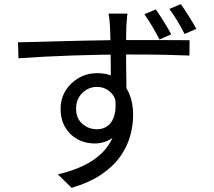

<svg xmlns="http://www.w3.org/2000/svg" viewBox="-20 -847 1040 932"><path d="M598.4 -780.9Q598 -775.6 596.6 -762.7Q595.2 -749.8 594.5 -737.1Q593.8 -724.5 593.4 -717.9Q592.4 -698.5 592.2 -665.8Q592 -633.2 592 -593.9Q592 -554.7 592.5 -514.9Q593 -475.2 593.5 -439.8Q594 -404.4 594 -380.4L518 -419.3Q518 -432.8 518 -461.5Q518 -490.2 517.7 -527.1Q517.4 -564 516.9 -601.6Q516.4 -639.2 515.7 -670.1Q515 -700.9 514 -717.5Q512.9 -737.7 510.8 -756.2Q508.7 -774.8 507.3 -780.9ZM67.4 -641.7Q108.3 -642.4 160.5 -643.8Q212.7 -645.2 271.4 -646.8Q330 -648.4 389.9 -649.7Q449.9 -651 505.5 -651.8Q561 -652.6 607.5 -652.6Q653.1 -652.6 697.8 -652.5Q742.4 -652.4 781.6 -652.4Q820.8 -652.4 851.5 -652.1Q882.1 -651.8 900.2 -651.8L899.5 -577.3Q857.4 -579.3 786.8 -580.9Q716.1 -582.5 606.1 -582.5Q541.6 -582.5 471.3 -581.3Q401 -580.1 329.8 -577.6Q258.7 -575.1 192.3 -571.7Q126 -568.3 69.6 -564.1ZM592.2 -351.3Q592.2 -284.5 572.8 -239.9Q553.4 -195.3 518.9 -173Q484.4 -150.6 438.7 -150.6Q407.1 -150.6 377.6 -161.4Q348.1 -172.2 324.8 -193.7Q301.4 -215.3 287.8 -246.4Q274.2 -277.5 274.2 -318.2Q274.2 -368.2 298.3 -407.1Q322.4 -446.1 362.9 -469Q403.3 -491.9 451 -491.9Q509.4 -491.9 548.2 -465.5Q587.1 -439.2 606.7 -393.7Q626.3 -348.2 626.3 -290Q626.3 -239.5 612 -187.7Q597.8 -135.8 564 -87.8Q530.2 -39.7 472.6 -0.5Q415 38.8 327.7 64.8L260.7 -0.8Q329 -16.4 382.6 -41.6Q436.1 -66.9 473.4 -103Q510.7 -139 530.1 -187.2Q549.5 -235.3 549.5 -297.2Q549.5 -365.1 520.7 -395.2Q491.8 -425.2 450.2 -425.2Q424.2 -425.2 401.2 -412.3Q378.2 -399.4 363.8 -375.8Q349.4 -352.1 349.4 -319.4Q349.4 -272.2 379.8 -245.9Q410.1 -219.6 450.8 -219.6Q482.4 -219.6 504.6 -237.2Q526.8 -254.9 536.1 -290.5Q545.4 -326.1 537.6 -378.9ZM736.2 -801.3Q753.9 -776.3 775.1 -742.3Q796.3 -708.2 811.1 -680.4L754.4 -655.3Q738.8 -685.3 719.2 -718.5Q699.6 -751.8 680.9 -777.8ZM857.6 -827Q875.4 -802.1 896.2 -769.1Q916.9 -736.2 933 -707.1L876 -682Q860.4 -713.2 840.9 -745.6Q821.3 -777.9 802 -803.5Z"/></svg>

Font: Noto Sans SC Thin
Style: Regular
Weight: 100
Designer: Ryoko NISHIZUKA 西塚涼子 (kana, bopomofo & ideographs); Paul D. Hunt (Latin, Greek & Cyrillic); Sandoll Communications 산돌커뮤니
Foundry: Adobe
Version: Version 2.004-H2;hotconv 1.0.118;makeotfexe 2.5.65603